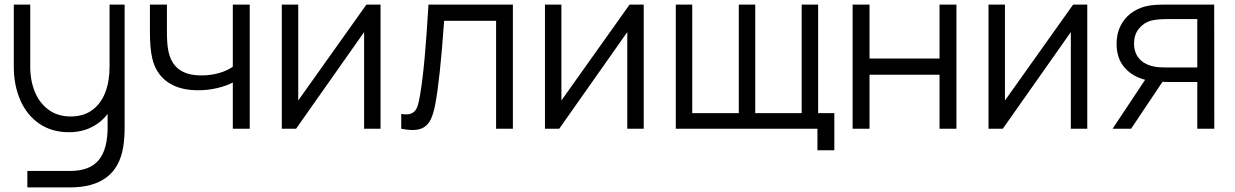

<svg xmlns="http://www.w3.org/2000/svg" viewBox="-20 -560 5371 835"><path d="M456.5 -540H522V-7.5Q522 42 516 78.5Q487.5 255 284.5 255H99V183.5H284.5Q370.5 183.5 409.5 136Q448.5 88.5 448 -8.5V-64Q418 -26 375.5 -5.5Q333 15 279.5 15Q205.5 15 151.2 -22Q97 -59 68.5 -124Q40 -189 40 -270.5V-540H111.5V-270.5Q111.5 -208.5 132.2 -159.2Q153 -110 192.5 -81.8Q232 -53.5 287 -53.5Q343 -53.5 381 -81.2Q419 -109 437.8 -157.8Q456.5 -206.5 456.5 -270.5Z M992.5 -201Q963.5 -186 923.8 -176.8Q884 -167.5 841 -167.5Q759 -167.5 707.8 -204Q656.5 -240.5 641.5 -309.5Q632 -351 632 -421V-540H706V-421Q706 -371 711.5 -342.5Q721.5 -287 757 -259.5Q792.5 -232 856 -232Q895.5 -232 931.5 -242Q967.5 -252 992.5 -270V-540H1066V0H992.5Z M1573.5 -540H1635V0H1563.5V-420.5L1267.5 0H1205.5V-540H1277V-123Z M1725 -64.5Q1735.5 -62.5 1746.5 -62.5Q1766.5 -62.5 1778.2 -71.8Q1790 -81 1795.8 -98Q1801.5 -115 1806.5 -144.5Q1818 -213 1826.5 -306.2Q1835 -399.5 1843.5 -540H2210.5V0H2137.5V-469.5H1911.5Q1893 -208 1872.5 -104.5Q1865 -65.5 1854 -42Q1843 -18.5 1823.8 -6.5Q1804.5 5.5 1773.5 5.5Q1754 5.5 1725 0Z M2718 -540H2779.5V0H2708V-420.5L2412 0H2350V-540H2421.5V-123Z M3608.5 93.5H3535V0H2919V-540H2990.5V-68H3193V-540H3264.5V-68H3466.5V-540H3538V-68H3608.5Z M3761.5 0H3688V-540H3761.5V-305.5H4066V-540H4139.5V0H4066V-235H3761.5Z M4647 -540H4708.5V0H4637V-420.5L4341 0H4279V-540H4350.5V-123Z M5261 0H5187V-203.5H5061Q5044 -203.5 5035.5 -204L4899 0H4818.5L4960 -213Q4904 -227.5 4870 -267Q4836 -306.5 4836 -369.5Q4836 -413 4852.8 -446.8Q4869.5 -480.5 4898 -502Q4926.5 -523.5 4962.5 -532.5Q4983.5 -537.5 5005.2 -538.8Q5027 -540 5054 -540H5260.5ZM5187 -266.5V-477H5057Q5010 -477 4983 -469.5Q4954.5 -461 4933.2 -435.5Q4912 -410 4912 -370.5Q4912 -331.5 4933.2 -306.5Q4954.5 -281.5 4990 -272.5Q5006 -268.5 5021.8 -267.5Q5037.5 -266.5 5057 -266.5Z"/></svg>

Font: CCSD_manrope
Style: Regular
Weight: 400
Designer: Mikhail Sharanda
Foundry: Mikhail Sharanda
Version: Version 4.503